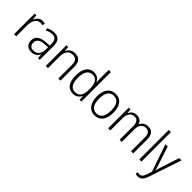

<svg xmlns="http://www.w3.org/2000/svg" viewBox="184 -2009 3499 3499"><g transform="rotate(45 1933.5 -259.5)"><path d="M278 -541C206 -541 160 -490 136 -430H133L126 -532H81V0H136V-287C136 -401 190 -488 275 -488C295 -488 314 -484 331 -479L340 -532C321 -538 300 -541 278 -541Z M582 -541C526 -541 472 -525 427 -501L445 -457C490 -481 534 -494 578 -494C652 -494 688 -455 688 -352V-313L604 -308C458 -300 379 -245 379 -139C379 -49 432 10 527 10C614 10 658 -30 689 -87H691L700 0H743V-358C743 -485 692 -541 582 -541ZM610 -266 688 -270V-217C687 -105 635 -37 538 -37C475 -37 437 -72 437 -139C437 -219 493 -259 610 -266Z M1115 -542C1034 -542 980 -497 955 -440H951L944 -532H899V0H955V-292C955 -427 1008 -493 1107 -493C1183 -493 1223 -448 1223 -349V0H1278V-356C1278 -484 1221 -542 1115 -542Z M1604 10C1688 10 1736 -35 1761 -90H1765L1772 0H1817V-760H1761V-535C1761 -508 1763 -473 1765 -443H1761C1737 -498 1686 -542 1607 -542C1481 -542 1407 -444 1407 -261C1407 -84 1477 10 1604 10ZM1612 -38C1512 -38 1465 -116 1465 -260C1465 -411 1516 -493 1615 -493C1717 -493 1762 -416 1762 -276V-248C1762 -113 1717 -38 1612 -38Z M2374 -267C2374 -436 2302 -542 2164 -542C2026 -542 1949 -441 1949 -267C1949 -96 2027 10 2161 10C2301 10 2374 -96 2374 -267ZM2007 -267C2007 -411 2057 -493 2163 -493C2272 -493 2317 -404 2317 -267C2317 -124 2269 -39 2162 -39C2055 -39 2007 -125 2007 -267Z M3003 -542C2927 -542 2876 -506 2848 -444H2844C2827 -505 2781 -542 2708 -542C2632 -542 2586 -499 2562 -447H2558L2551 -532H2506V0H2562V-304C2562 -423 2607 -493 2698 -493C2762 -493 2802 -452 2802 -352V0H2857V-313C2857 -432 2905 -493 2993 -493C3057 -493 3097 -451 3097 -355V0H3153V-359C3153 -485 3098 -542 3003 -542Z M3364 0V-760H3309V0Z M3449 -532 3631 -4 3599 90C3575 163 3547 192 3499 192C3481 192 3465 189 3450 184V233C3467 238 3484 241 3506 241C3580 241 3622 193 3654 98L3865 -532H3806L3697 -195C3681 -147 3667 -104 3659 -70H3656C3649 -103 3637 -140 3619 -196L3508 -532Z"/></g></svg>

Font: Noto Sans Armenian SemiCondensed Light
Style: Regular
Weight: 300
Width: 4
Designer: Monotype Design Team
Foundry: Monotype Imaging Inc.
Version: Version 2.008